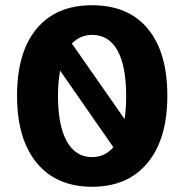

<svg xmlns="http://www.w3.org/2000/svg" viewBox="-20 -700 692 732"><path d="M209 -431Q201 -383 201 -335Q201 -222 234.5 -161.5Q268 -101 331 -101Q380 -101 412 -139ZM455 -246Q461 -285 461 -334Q461 -448 428 -507.5Q395 -567 331 -567Q286 -567 254 -534ZM618 -335Q618 -170 542.5 -79Q467 12 331 12Q195 12 120 -79Q45 -170 45 -335Q45 -501 119.5 -590.5Q194 -680 331 -680Q469 -680 543.5 -590.5Q618 -501 618 -335Z"/></svg>

Font: Atkinson Hyperlegible Pro
Style: Bold
Weight: 700
Designer: Elliott Scott, Megan Eiswerth, Linus Boman, Theodore Petrosky, Jacob Perez
Foundry: Braille Institute
Version: Version 1.5.1